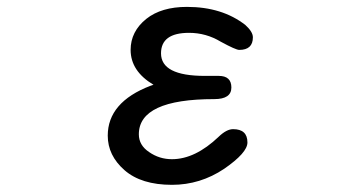

<svg xmlns="http://www.w3.org/2000/svg" viewBox="-20 -507 1040 549"><path d="M335.9 -20.5Q288.1 -62.5 288.1 -119.1Q288.1 -214.8 410.2 -261.7L418.9 -264.6Q353.5 -303.7 353.5 -364.3Q353.5 -417 398.4 -453.1Q441.4 -487.3 514.6 -487.3Q615.2 -487.3 681.6 -435.5Q703.1 -416 703.1 -400.4Q703.1 -364.3 664.1 -364.3Q654.3 -364.3 611.3 -387.7Q569.3 -413.1 520.5 -413.1Q440.4 -413.1 440.4 -354.5Q440.4 -290 565.4 -290H605.5Q641.6 -290 641.6 -256.8Q641.6 -223.6 592.8 -223.6Q377 -223.6 377 -123Q377 -91.8 406.2 -72.3Q435.5 -51.8 471.7 -51.8Q538.1 -51.8 605.5 -116.2Q627.9 -137.7 646.5 -137.7Q687.5 -137.7 687.5 -99.6Q687.5 -70.3 621.1 -24.4Q552.7 21.5 471.7 21.5Q383.8 21.5 335.9 -20.5Z"/></svg>

Font: YuPearl-Regular
Style: Regular
Weight: 400
Designer: Max Yao
Foundry: Max-Everyday
Version: Version 1.011; ttfautohint (v1.8.3)